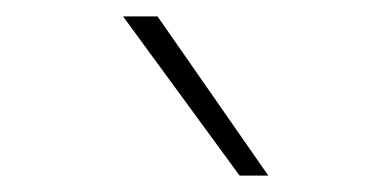

<svg xmlns="http://www.w3.org/2000/svg" viewBox="-20 -810 453 234"><path d="M272 -596 130 -790H172L307 -596Z"/></svg>

Font: Georama Extended ExtraLight
Style: Italic
Weight: 200
Width: 7
Italic angle: -9°
Designer: Jean-Baptiste Levee
Foundry: Production Type
Version: Version 1.000